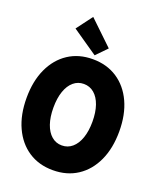

<svg xmlns="http://www.w3.org/2000/svg" viewBox="-174 -1082 995 1196"><g transform="rotate(20 323.0 -484.5)"><path d="M322.3 7.8Q229.5 7.8 160.6 -37.6Q91.8 -83 53.7 -165.8Q15.6 -248.5 15.6 -360.4Q15.6 -471.7 53.7 -554.2Q91.8 -636.7 160.6 -682.1Q229.5 -727.5 322.3 -727.5Q415.5 -727.5 484.6 -682.1Q553.7 -636.7 591.8 -554.2Q629.9 -471.7 629.9 -360.4Q629.9 -248.5 591.8 -165.8Q553.7 -83 484.6 -37.6Q415.5 7.8 322.3 7.8ZM322.3 -156.2Q361.8 -156.2 391.1 -181.4Q420.4 -206.5 436.3 -252.4Q452.1 -298.3 452.1 -360.4Q452.1 -422.4 436.3 -468Q420.4 -513.7 391.1 -538.6Q361.8 -563.5 322.3 -563.5Q283.2 -563.5 254.2 -538.8Q225.1 -514.2 209.2 -468.5Q193.4 -422.9 193.4 -360.4Q193.4 -297.9 209.2 -252Q225.1 -206.1 254.2 -181.2Q283.2 -156.2 322.3 -156.2ZM323.2 -753.9 154.3 -870.1 233.4 -975.6 391.6 -824.2Z"/></g></svg>

Font: Reddit Sans Condensed Black
Style: Regular
Weight: 900
Designer: Stephen Hutchings
Foundry: Reddit
Version: Version 1.014